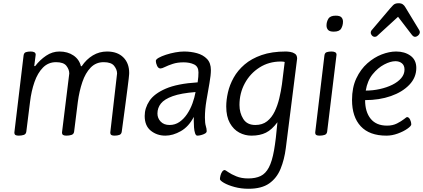

<svg xmlns="http://www.w3.org/2000/svg" viewBox="-20 -826 2620 1189"><path d="M96 14Q82 14 75.5 10Q69 6 69 -6L126 -482Q128 -499 140.5 -503Q153 -507 170 -507Q184 -507 192.5 -502.5Q201 -498 201 -487L192 -417H198Q227 -455 265.5 -481Q304 -507 348 -507Q399 -507 435 -482.5Q471 -458 481 -416H486Q515 -459 555 -483Q595 -507 643 -507Q707 -507 743.5 -471Q780 -435 780 -374Q780 -371 779.5 -364Q779 -357 777 -338.5Q775 -320 770 -282Q765 -244 756.5 -178.5Q748 -113 734 -11Q732 5 719 9.5Q706 14 689 14Q676 14 669.5 10Q663 6 663 -6L705 -371Q705 -395 687 -418Q669 -441 622 -441Q574 -441 541.5 -407.5Q509 -374 490 -318Q471 -262 462 -195L439 -11Q437 5 422.5 9.5Q408 14 391 14Q378 14 371 10Q364 6 364 -6L409 -371Q409 -395 391.5 -418Q374 -441 327 -441Q279 -441 246 -407.5Q213 -374 193.5 -318Q174 -262 166 -195L143 -11Q141 5 127 9.5Q113 14 96 14Z M1004 14Q952 14 914 -16.5Q876 -47 876 -108Q876 -157 905.5 -201.5Q935 -246 1006.5 -277Q1078 -308 1204 -316Q1207 -334 1208 -350.5Q1209 -367 1209 -378Q1209 -414 1182 -427Q1155 -440 1117 -440Q1079 -440 1050 -430.5Q1021 -421 1002 -411.5Q983 -402 974 -402Q960 -402 952.5 -419Q945 -436 945 -449Q945 -458 962.5 -468Q980 -478 1007.5 -487Q1035 -496 1065 -501.5Q1095 -507 1120 -507Q1162 -507 1200 -496.5Q1238 -486 1262 -461Q1286 -436 1286 -392Q1286 -361 1277 -310.5Q1268 -260 1258.5 -204Q1249 -148 1249 -98Q1249 -64 1254.5 -46Q1260 -28 1260 -14Q1260 -5 1249.5 1Q1239 7 1225.5 10.5Q1212 14 1202 14Q1193 14 1188 -1Q1183 -16 1181.5 -37Q1180 -58 1180 -76V-102Q1149 -42 1100 -14Q1051 14 1004 14ZM1030 -52Q1064 -52 1091 -70.5Q1118 -89 1138.5 -119.5Q1159 -150 1172 -186Q1185 -222 1191 -256Q1101 -249 1049.5 -230.5Q998 -212 976.5 -185Q955 -158 955 -123Q955 -94 975 -73Q995 -52 1030 -52Z M1519 343Q1473 343 1432.5 332Q1392 321 1367 306.5Q1342 292 1342 283Q1342 274 1345.5 260.5Q1349 247 1356 237Q1363 227 1372 227Q1375 227 1393.5 240Q1412 253 1443.5 266Q1475 279 1517 279Q1563 279 1594 264Q1625 249 1645 211Q1665 173 1677 105Q1689 37 1698 -69Q1664 -23 1627 -4.5Q1590 14 1537 14Q1497 14 1461.5 -5Q1426 -24 1403.5 -64Q1381 -104 1381 -167Q1381 -207 1391.5 -253.5Q1402 -300 1427 -345Q1452 -390 1494.5 -426.5Q1537 -463 1600 -485Q1663 -507 1750 -507Q1761 -507 1777.5 -504.5Q1794 -502 1807 -493Q1820 -484 1820 -463L1750 91Q1741 162 1717.5 219.5Q1694 277 1647 310Q1600 343 1519 343ZM1561 -52Q1605 -52 1634 -75Q1663 -98 1681 -135.5Q1699 -173 1709.5 -217Q1720 -261 1726 -304L1743 -442Q1739 -444 1730 -444.5Q1721 -445 1719 -445Q1645 -445 1587 -408Q1529 -371 1496 -310Q1463 -249 1463 -176Q1463 -127 1486.5 -89.5Q1510 -52 1561 -52Z M2104 -692Q2104 -669 2093 -649.5Q2082 -630 2047 -630Q2021 -630 2011.5 -641Q2002 -652 2002 -668Q2002 -691 2013.5 -710Q2025 -729 2059 -729Q2085 -729 2094.5 -718.5Q2104 -708 2104 -692ZM1959 14Q1945 14 1938.5 10Q1932 6 1932 -6L1989 -482Q1991 -499 2003.5 -503Q2016 -507 2033 -507Q2047 -507 2055.5 -502.5Q2064 -498 2064 -487L2006 -11Q2004 5 1990 9.5Q1976 14 1959 14Z M2373 14Q2268 14 2214 -44Q2160 -102 2160 -207Q2160 -284 2186.5 -340.5Q2213 -397 2255 -434Q2297 -471 2344 -489Q2391 -507 2433 -507Q2486 -507 2522 -481Q2558 -455 2558 -405Q2558 -346 2515 -301Q2472 -256 2400.5 -231Q2329 -206 2241 -206Q2241 -133 2275.5 -90.5Q2310 -48 2377 -48Q2412 -48 2438.5 -61.5Q2465 -75 2481.5 -88Q2498 -101 2500 -101Q2512 -101 2519.5 -85.5Q2527 -70 2527 -56Q2527 -46 2503 -29Q2479 -12 2443.5 1Q2408 14 2373 14ZM2245 -265Q2289 -265 2332 -274.5Q2375 -284 2409.5 -301Q2444 -318 2464.5 -342Q2485 -366 2485 -395Q2485 -421 2469 -434Q2453 -447 2429 -447Q2398 -447 2359 -426.5Q2320 -406 2287.5 -366Q2255 -326 2245 -265ZM2301 -598Q2291 -598 2283.5 -606Q2276 -614 2276 -624Q2276 -631 2280 -637L2397 -775Q2403 -782 2414.5 -794Q2426 -806 2448 -806Q2465 -806 2474.5 -799Q2484 -792 2489 -783L2574 -643Q2580 -633 2580 -628Q2580 -616 2570 -607Q2560 -598 2550 -598Q2540 -598 2530 -611L2445 -722L2315 -603Q2310 -598 2301 -598Z"/></svg>

Font: Kite One
Style: Regular
Weight: 400
Designer: Eduardo Rodriguez Tunni
Foundry: Eduardo Rodriguez Tunni
Version: Version 1.002; ttfautohint (v1.8.4.7-5d5b);gftools[0.9.23]